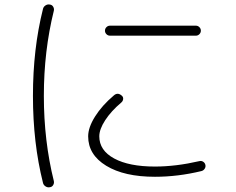

<svg xmlns="http://www.w3.org/2000/svg" viewBox="-20 -782 1040 845"><path d="M464 -669H842Q851 -669 857.5 -662.5Q864 -656 864 -647Q864 -638 857.5 -631.5Q851 -625 842 -625H464Q455 -625 448.5 -631.5Q442 -638 442 -647Q442 -656 448.5 -662.5Q455 -669 464 -669ZM199 42Q189 44 180 38Q171 32 169 22Q125 -153 125 -360Q125 -567 169 -742Q171 -752 180 -758Q189 -764 199 -762Q209 -761 214 -752.5Q219 -744 217 -735Q173 -558 173 -360Q173 -162 217 15Q219 24 214 32.5Q209 41 199 42ZM662 -4Q527 -4 447.5 -52.5Q368 -101 368 -182Q368 -221 398.5 -269.5Q429 -318 481 -362Q498 -377 516 -361Q523 -355 522 -346Q521 -337 514 -331Q469 -293 443 -253Q417 -213 417 -182Q417 -120 482.5 -84.5Q548 -49 662 -49Q754 -49 858 -73Q867 -75 874.5 -70Q882 -65 884 -56Q886 -47 880.5 -39Q875 -31 866 -29Q763 -4 662 -4Z"/></svg>

Font: Rounded Mplus 1c Light
Style: Regular
Weight: 300
Version: Version 1.059.20150529